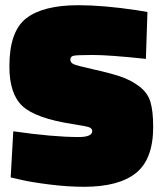

<svg xmlns="http://www.w3.org/2000/svg" viewBox="-20 -703 618 737"><path d="M540 -477Q399 -492 335 -492Q271 -492 260.5 -488.5Q250 -485 250 -474Q250 -463 262 -457Q274 -451 337.5 -437Q401 -423 441.5 -409.5Q482 -396 514.5 -371.5Q547 -347 557.5 -311.5Q568 -276 568 -216Q568 -92 502 -39Q436 14 303 14Q239 14 168.5 5Q98 -4 60 -13L21 -22L31 -199Q184 -177 282 -177Q334 -177 334 -200Q334 -210 322 -214.5Q310 -219 257 -227Q117 -249 66.5 -295.5Q16 -342 16 -448Q16 -583 81 -633Q146 -683 281 -683Q376 -683 504 -664L546 -657Z"/></svg>

Font: Titillium Web Black
Style: Regular
Weight: 900
Version: Version 1.002;PS 35.000;hotconv 1.0.70;makeotf.lib2.5.55311